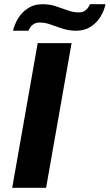

<svg xmlns="http://www.w3.org/2000/svg" viewBox="-20 -892 521 912"><path d="M38 0 159 -687H320L199 0ZM42 -746Q49 -777 66.5 -805.5Q84 -834 113 -853Q142 -872 181 -872Q215 -872 244.5 -862.5Q274 -853 301 -843Q328 -833 356 -833Q374 -833 387 -843.5Q400 -854 407 -872H481Q475 -841 457 -812Q439 -783 410 -764.5Q381 -746 341 -746Q309 -746 279 -755.5Q249 -765 222 -775Q195 -785 168 -785Q149 -785 135.5 -774.5Q122 -764 115 -746Z"/></svg>

Font: Archivo SemiExpanded
Style: Bold Italic
Weight: 700
Width: 6
Italic angle: -10°
Designer: Hector Gatti
Foundry: Omnibus-Type
Version: Version 2.001